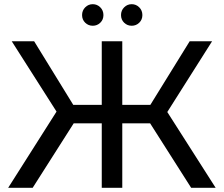

<svg xmlns="http://www.w3.org/2000/svg" viewBox="-20 -897 1069 917"><path d="M697 -308H564V0H466V-308H332L136 0H19L250 -364L36 -700H143L330 -396H466V-700H564V-396H698L886 -700H993L779 -362L1010 0H893ZM372 -825Q372 -847 387 -862Q402 -877 423 -877Q444 -877 459 -862Q474 -847 474 -825Q474 -803 459 -788.5Q444 -774 423 -774Q402 -774 387 -788.5Q372 -803 372 -825ZM558 -825Q558 -847 573 -862Q588 -877 609 -877Q630 -877 645 -862Q660 -847 660 -825Q660 -803 645 -788.5Q630 -774 609 -774Q588 -774 573 -788.5Q558 -803 558 -825Z"/></svg>

Font: APTA Sans Medium
Style: Bold
Weight: 500
Version: Version 7.200